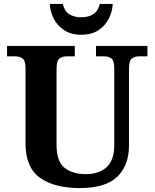

<svg xmlns="http://www.w3.org/2000/svg" viewBox="-20 -948 787 978"><path d="M387 10Q257 10 183.5 -42.5Q110 -95 110 -218V-600Q110 -640 94.5 -650.5Q79 -661 59 -661H16V-714H361V-661H319Q298 -661 283 -650Q268 -639 268 -596V-210Q268 -126 308.5 -93.5Q349 -61 417 -61Q484 -61 523 -96.5Q562 -132 562 -208V-600Q562 -640 547 -650.5Q532 -661 511 -661H469V-714H731V-661H688Q667 -661 652 -650Q637 -639 637 -596V-206Q637 -106 577.5 -48Q518 10 387 10ZM394 -771Q342 -771 306.5 -794.5Q271 -818 253 -854.5Q235 -891 234 -928H300Q308 -892 332.5 -876Q357 -860 394 -860Q431 -860 455.5 -876Q480 -892 488 -928H554Q553 -891 535 -854.5Q517 -818 482 -794.5Q447 -771 394 -771Z"/></svg>

Font: Noto Serif Khojki
Style: Bold
Weight: 700
Version: Version 2.003